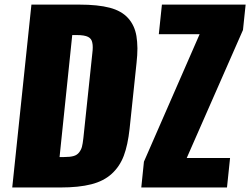

<svg xmlns="http://www.w3.org/2000/svg" viewBox="-20 -830 1107 850"><path d="M605.5 0H984.9L998.5 -130.4H806.6L1055.7 -697.3L1067.4 -809.6H696.8L683.1 -678.7H863.8L617.2 -114.3ZM243.7 -134.8 299.8 -674.8H319.8C342.6 -674.8 359.3 -672.1 369.9 -666.7C380.5 -661.4 386.7 -652.7 388.7 -640.6C390 -634.8 390.6 -628.1 390.6 -620.6C390.6 -612.8 390 -603.8 388.7 -593.8L349.1 -218.8C347.2 -201.8 345.1 -189 342.8 -180.2C340.5 -171.4 336.3 -163.1 330.3 -155.3C324.3 -147.5 316.1 -142.1 305.7 -139.2C295.2 -136.2 281.2 -134.8 263.7 -134.8ZM34.2 0H247.1C301.8 0 347.5 -4.7 384.3 -14.2C421.1 -23.6 451.3 -39.1 474.9 -60.8C498.5 -82.4 516.2 -109 528.1 -140.6C540 -172.2 548.5 -211.9 553.7 -259.8L584.5 -551.8C587.1 -575.2 588.4 -596.7 588.4 -616.2C588.1 -636.4 586.6 -654.5 584 -670.4C578.8 -701.7 566.6 -728 547.4 -749.5C528.2 -771 501.1 -786.4 466.1 -795.7C431.1 -804.9 386.1 -809.6 331.1 -809.6H119.1Z"/></svg>

Font: Oswald
Style: Heavy
Weight: 800
Designer: Vernon Adams
Foundry: Vernon Adams
Version: 3.0; ttfautohint (v0.95.6-bc232) -l 8 -r 50 -G 200 -x 0 -w "